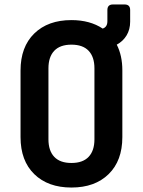

<svg xmlns="http://www.w3.org/2000/svg" viewBox="-20 -830 640 860"><path d="M300 10Q195 10 133.5 -50Q72 -110 72 -216V-514Q72 -620 133.5 -680Q195 -740 300 -740Q383 -740 440 -702Q461 -709 461 -735V-785Q461 -810 486 -810H538Q563 -810 563 -785V-733Q563 -698 547 -671.5Q531 -645 503 -630Q528 -581 528 -515V-216Q528 -110 466.5 -50Q405 10 300 10ZM300 -100Q351 -100 377 -127.5Q403 -155 403 -206V-524Q403 -575 377 -602.5Q351 -630 300 -630Q249 -630 223 -602.5Q197 -575 197 -524V-206Q197 -155 223 -127.5Q249 -100 300 -100Z"/></svg>

Font: Pitagon Sans Mono
Style: Bold
Weight: 700
Monospace: yes
Designer: Travis Tran
Foundry: Pitagon
Version: Version 1.001; ttfautohint (v1.8.4.7-5d5b);gftools[0.9.26]